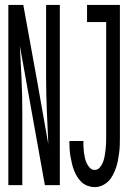

<svg xmlns="http://www.w3.org/2000/svg" viewBox="-20 -755 540 783"><path d="M14 0V-735H75L133 -416L177 -167Q174 -236 171 -304.5Q168 -373 168 -441V-735H224V0H163L61 -568Q65 -499 68 -430.5Q71 -362 71 -294V0ZM366 8Q352 8 338 3Q324 -2 313.5 -11.5Q303 -21 295 -34Q287 -47 282 -60Q277 -73 273.5 -87.5Q270 -102 267.5 -116.5Q265 -131 264 -145.5Q263 -160 263 -174V-180H320V-177Q320 -166 320.5 -154.5Q321 -143 322.5 -132Q324 -121 326.5 -110Q329 -99 334 -88.5Q339 -78 347 -70Q355 -62 366 -62Q379 -62 387.5 -72.5Q396 -83 400.5 -95Q405 -107 407 -119.5Q409 -132 410.5 -144.5Q412 -157 412.5 -169.5Q413 -182 413 -195V-665H335V-735H469V-195Q469 -179 468.5 -163.5Q468 -148 466 -132.5Q464 -117 461 -101Q458 -85 453 -70.5Q448 -56 440.5 -41.5Q433 -27 422 -16Q411 -5 396.5 1.5Q382 8 366 8Z"/></svg>

Font: Iosevka Term
Style: Regular
Weight: 400
Monospace: yes
Designer: Belleve Invis
Foundry: Belleve Invis
Version: Version 30.0.1